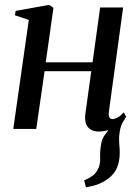

<svg xmlns="http://www.w3.org/2000/svg" viewBox="-20 -544 580 810"><path d="M342.5 246 335 217Q357 207.5 371 197Q385 186.5 393 170Q403.5 150.5 402.5 122.5Q401.5 94.5 406 67.5Q409.5 40.5 425 21.2Q440.5 2 450.5 -12L509.5 -45Q493 -25 487.5 -0.5Q482 24 482.5 45Q482.5 58 484 73.2Q485.5 88.5 485 103Q485 135 474.2 162.2Q463.5 189.5 436 210Q418 223.5 396.2 232.2Q374.5 241 342.5 246ZM439.5 -74Q437 -55.5 441.8 -48.5Q446.5 -41.5 454 -41.5Q463.5 -41.5 475.5 -47.8Q487.5 -54 502 -70L512.5 -51Q502.5 -37 486 -22.8Q469.5 -8.5 446.8 1.2Q424 11 395 11Q378.5 11 364.8 3.8Q351 -3.5 343.8 -20Q336.5 -36.5 340 -63L365 -243.5H168L133 0H36L101.5 -460L43 -479.5L46 -498L187 -523.5L205.5 -511L173 -281H370.5L402.5 -512.5H499.5Z"/></svg>

Font: Merriweather 120pt
Style: Italic
Weight: 400
Italic angle: -7.8°
Version: Version 2.101